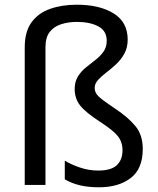

<svg xmlns="http://www.w3.org/2000/svg" viewBox="-20 -785 671 815"><path d="M522 -617Q522 -583 508 -557.5Q494 -532 473 -512.5Q452 -493 431 -477Q410 -461 396 -445.5Q382 -430 382 -412Q382 -399 388.5 -388Q395 -377 414 -362.5Q433 -348 470 -323Q524 -287 555 -249.5Q586 -212 586 -153Q586 -68 534.5 -29Q483 10 400 10Q353 10 317 1Q281 -8 255 -24V-103Q281 -87 319 -74Q357 -61 397 -61Q452 -61 476 -84Q500 -107 500 -147Q500 -183 479.5 -208Q459 -233 406 -267Q343 -308 320 -337.5Q297 -367 297 -407Q297 -438 310.5 -460Q324 -482 344.5 -498.5Q365 -515 385.5 -531Q406 -547 419.5 -566Q433 -585 433 -612Q433 -654 397.5 -673Q362 -692 306 -692Q271 -692 240.5 -682.5Q210 -673 191.5 -650Q173 -627 173 -584V0H85V-584Q85 -651 114 -690.5Q143 -730 193 -747.5Q243 -765 306 -765Q403 -765 462.5 -728Q522 -691 522 -617Z"/></svg>

Font: Noto Sans Hebrew Droid SemiBold
Style: Regular
Weight: 600
Designer: Monotype Design Team
Foundry: Monotype Imaging Inc.
Version: Version 1.100; ttfautohint (v1.8.4.7-5d5b)